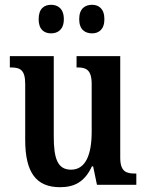

<svg xmlns="http://www.w3.org/2000/svg" viewBox="-20 -770 610 800"><path d="M364 -631C390 -631 415 -646 415 -690C415 -735 390 -750 364 -750C335 -750 310 -735 310 -690C310 -646 335 -631 364 -631ZM193 -631C220 -631 246 -646 246 -690C246 -735 220 -750 193 -750C165 -750 141 -735 141 -690C141 -646 165 -631 193 -631ZM230 10C290 10 333 -12 363 -77H368L384 0H548V-47H542C507 -47 481 -54 481 -113V-536H299V-489H303C337 -489 362 -481 362 -420V-221C362 -126 337 -63 276 -63C219 -63 204 -111 204 -202V-536H21V-489H25C65 -489 85 -478 85 -420V-187C85 -51 131 10 230 10Z"/></svg>

Font: Noto Serif Ethiopic Condensed SemiBold
Style: Regular
Weight: 600
Width: 3
Designer: Monotype Design Team
Foundry: Monotype Imaging Inc.
Version: Version 2.102